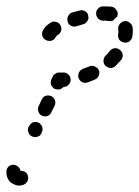

<svg xmlns="http://www.w3.org/2000/svg" viewBox="-28 -546 436 601"><path d="M50 -8Q57 -4 59 3Q62 12 58 21Q54 29 46 32Q39 35 32 35Q24 35 16 31Q9 28 3 23Q-2 17 -5 10Q-8 2 -8 -6Q-8 -8 -8 -9Q-8 -18 -1 -25Q6 -31 16 -30Q23 -29 29 -24Q35 -19 36 -11Q44 -12 50 -8ZM59 -140Q59 -136 61 -132Q62 -127 65 -124Q68 -121 72 -119Q76 -117 81 -117Q85 -116 89 -118Q93 -119 97 -122Q100 -125 102 -129L103 -132Q105 -136 105 -140Q106 -145 104 -149Q103 -153 100 -156Q97 -160 93 -162Q84 -166 75 -163Q67 -159 63 -151L61 -149Q60 -145 59 -140ZM92 -197Q95 -188 103 -184Q112 -180 121 -183Q129 -186 133 -195L143 -215Q147 -224 144 -232Q141 -241 133 -245Q129 -247 124 -247Q120 -248 115 -246Q111 -245 108 -242Q105 -239 103 -235L93 -214Q89 -206 92 -197ZM145 -315Q139 -312 137 -306L133 -298Q129 -289 132 -281Q135 -272 143 -268Q147 -266 152 -266Q156 -265 161 -267Q164 -268 166 -270Q169 -271 171 -274Q171 -274 172 -274Q181 -274 187 -281Q194 -288 193 -298Q193 -302 191 -306Q189 -310 186 -313Q182 -316 178 -318Q174 -319 169 -319Q163 -319 157 -319Q150 -319 145 -315ZM224 -326Q221 -323 219 -319Q217 -315 217 -311Q216 -306 218 -302Q221 -293 229 -289Q237 -285 246 -288Q258 -292 269 -297Q278 -301 281 -309Q285 -318 281 -327Q277 -335 268 -338Q260 -342 251 -338Q242 -334 232 -331Q228 -329 224 -326ZM298 -365Q296 -361 296 -356Q296 -352 297 -348Q299 -343 302 -340Q309 -334 318 -333Q327 -333 334 -340Q343 -349 351 -358Q357 -366 356 -375Q355 -384 347 -390Q340 -396 331 -395Q322 -394 316 -387Q310 -379 303 -372Q299 -369 298 -365ZM342 -430Q343 -426 345 -422Q348 -418 352 -416Q355 -414 360 -413Q364 -412 369 -413Q373 -414 377 -416Q380 -419 383 -423Q385 -426 386 -431Q389 -446 387 -460Q386 -469 378 -475Q371 -481 362 -480Q352 -478 347 -471Q341 -464 342 -454Q343 -447 342 -439Q341 -435 342 -430ZM141 -423Q138 -420 134 -419Q130 -417 125 -418Q121 -418 117 -420Q108 -424 105 -432Q102 -441 106 -450Q112 -463 129 -474Q136 -480 145 -478Q154 -477 160 -469Q165 -462 164 -452Q162 -443 155 -438Q150 -435 148 -432Q147 -431 147 -431Q147 -431 146 -430Q145 -426 141 -423ZM240 -474Q244 -477 246 -481Q248 -484 249 -489Q249 -493 248 -498Q246 -507 238 -511Q230 -516 221 -513Q209 -510 198 -507Q189 -504 185 -495Q181 -487 184 -478Q186 -469 195 -465Q203 -461 212 -464Q222 -467 232 -470Q237 -471 240 -474ZM302 -481V-482Q299 -482 296 -481Q287 -481 280 -487Q273 -494 273 -503Q272 -512 279 -519Q285 -526 294 -526Q298 -526 302 -526Q312 -526 322 -525Q331 -523 336 -515Q342 -508 340 -498Q340 -497 339 -496Q339 -495 339 -494Q333 -490 329 -485Q328 -483 327 -482Q324 -481 321 -480Q317 -480 314 -480Q308 -481 302 -481Z"/></svg>

Font: FRB American Cursive Dashed Extrabold
Style: Bold Italic
Weight: 800
Italic angle: -25°
Version: Version 2.0;Modular Font Editor K font №1